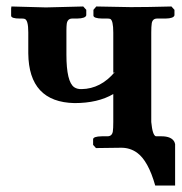

<svg xmlns="http://www.w3.org/2000/svg" viewBox="-20 -454 558 590"><path d="M444.8 -79.1Q448.7 -38.1 459 -35.2H476.1Q507.3 -35.2 516.1 -17.6Q517.6 -13.7 518.1 -11.2V116.2H457Q435.5 40 400.9 15.1Q378.9 -0.5 351.1 0L274.9 1L266.1 -8.8V-25.9Q266.1 -34.7 293 -35.2H310.1Q324.2 -35.2 326.7 -49.8Q328.1 -59.1 328.1 -79.1V-165Q280.8 -137.2 209 -137.2Q68.4 -140.1 66.9 -290V-355Q66.9 -392.6 55.7 -396Q51.8 -397 47.9 -397H41Q14.2 -397 14.2 -405.8V-428.2L15.1 -434.1L121.1 -431.2Q137.7 -431.6 176.8 -432.6Q219.2 -433.6 235.8 -434.1L245.1 -423.8V-407.2Q243.2 -397.5 216.8 -397H202.1Q187.5 -397 185.1 -380.9Q184.1 -373 184.1 -359.9V-286.1Q184.1 -202.6 208 -186Q217.3 -179.7 231 -180.2Q289.6 -181.2 333 -232.9L328.1 -230V-354Q328.1 -392.1 318.4 -396Q314.5 -397 310.1 -397H293.9Q268.1 -397.5 267.1 -405.8V-423.8L275.9 -434.1L381.8 -432.1Q433.1 -432.1 506.8 -434.1L516.1 -423.8V-407.2Q514.2 -397.5 488.8 -397H462.9Q448.7 -397 446.3 -382.3Q444.8 -372.6 444.8 -354Z"/></svg>

Font: Linux Libertine O
Style: Bold
Weight: 700
Designer: Philipp H. Poll
Foundry: Philipp H. Poll
Version: Version 5.0.0